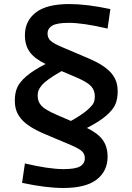

<svg xmlns="http://www.w3.org/2000/svg" viewBox="-20 -688 654 948"><path d="M53.2 -191.9Q53.2 -228 64.7 -255.1Q76.2 -282.2 110.1 -311.5Q144 -340.8 205.1 -372.1Q151.9 -397.5 127.4 -430.7Q103 -463.9 103 -514.2Q103 -584.5 156.7 -626.2Q210.4 -668 321.8 -668Q408.7 -668 524.9 -643.1L511.2 -546.9Q390.6 -575.2 319.8 -575.2Q260.7 -575.2 237.8 -561.3Q214.8 -547.4 214.8 -522Q214.8 -502 228.5 -488Q242.2 -474.1 287.1 -455.1L410.2 -402.8Q455.6 -383.8 485.6 -364.3Q515.6 -344.7 532 -324Q548.3 -303.2 554.7 -282.5Q561 -261.7 561 -235.8Q561 -199.7 549.6 -172.9Q538.1 -146 504.2 -116.7Q470.2 -87.4 409.2 -56.2Q462.4 -30.8 486.8 2.4Q511.2 35.6 511.2 85.9Q511.2 156.7 457.5 198.5Q403.8 240.2 292 240.2Q207.5 240.2 88.9 214.8L103 119.1Q221.7 147 293.9 147Q353 147 376 133.1Q398.9 119.1 398.9 92.8Q398.9 73.2 385.3 59.6Q371.6 45.9 327.1 26.9L204.1 -24.9Q158.7 -43.9 128.7 -63.5Q98.6 -83 82.3 -103.8Q65.9 -124.5 59.6 -145.3Q53.2 -166 53.2 -191.9ZM262.2 -120.1 330.1 -90.8Q381.8 -119.6 408.9 -142.8Q436 -166 442.1 -179.9Q448.2 -193.8 448.2 -212.9Q448.2 -242.2 429.4 -262.7Q410.6 -283.2 352.1 -308.1L284.2 -336.9Q245.1 -314.9 220.5 -297.1Q195.8 -279.3 184.3 -264.6Q172.9 -250 169.4 -239.5Q166 -229 166 -214.8Q166 -185.5 185.1 -165.3Q204.1 -145 262.2 -120.1Z"/></svg>

Font: IntelOne Mono Medium
Style: Regular
Weight: 500
Designer: Fred Shallcrass
Foundry: Frere-Jones Type LLC
Version: Version 1.200;hotconv 1.1.0;makeotfexe 2.6.0;FJTRelease1.2